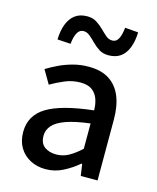

<svg xmlns="http://www.w3.org/2000/svg" viewBox="-111 -804 733 894"><g transform="rotate(15 255.0 -357.0)"><path d="M193 12Q152 12 119 -5.5Q86 -23 67.5 -54.5Q49 -86 49 -129Q49 -209 119 -251.5Q189 -294 342 -311Q342 -340 333.5 -364.5Q325 -389 305 -404.5Q285 -420 248 -420Q209 -420 173.5 -405Q138 -390 107 -372L69 -437Q95 -453 125.5 -467.5Q156 -482 191.5 -491.5Q227 -501 266 -501Q327 -501 365.5 -476Q404 -451 423 -405Q442 -359 442 -294V0H361L353 -56H349Q316 -28 277 -8Q238 12 193 12ZM224 -67Q256 -67 284 -82.5Q312 -98 342 -126V-248Q269 -239 226 -223.5Q183 -208 164 -186Q145 -164 145 -137Q145 -100 167.5 -83.5Q190 -67 224 -67ZM339 -576Q313 -576 294 -588Q275 -600 260 -615.5Q245 -631 230.5 -643Q216 -655 200 -655Q180 -655 169.5 -635Q159 -615 156 -582L92 -586Q93 -628 105 -659.5Q117 -691 140 -708.5Q163 -726 199 -726Q225 -726 244 -714Q263 -702 278.5 -686.5Q294 -671 308 -659Q322 -647 339 -647Q359 -647 369 -667Q379 -687 382 -720L446 -715Q445 -674 433 -642Q421 -610 398 -593Q375 -576 339 -576Z"/></g></svg>

Font: Mada Medium
Style: Regular
Weight: 500
Designer: Khaled Hosny
Version: Version 1.5